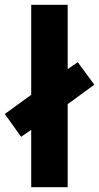

<svg xmlns="http://www.w3.org/2000/svg" viewBox="-43 -780 413 800"><path d="M87 0V-239L45 -210L-23 -305L87 -385V-760H239V-492L281 -521L350 -427L239 -346V0Z"/></svg>

Font: Noto Sans Lao Condensed ExtraBold
Style: Regular
Weight: 800
Width: 3
Designer: Monotype Design Team
Foundry: Monotype Imaging Inc.
Version: Version 2.003; ttfautohint (v1.8.4.7-5d5b)